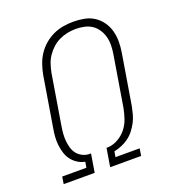

<svg xmlns="http://www.w3.org/2000/svg" viewBox="-135 -849 869 955"><g transform="rotate(-20 300.0 -371.5)"><path d="M39 0 45 -38H173L178 -68Q157 -72 139 -83.5Q121 -95 108.5 -111.5Q96 -128 89.5 -148.5Q83 -169 80.5 -190.5Q78 -212 79.5 -234.5Q81 -257 85 -279L129 -546Q134 -572 143 -598.5Q152 -625 167.5 -648.5Q183 -672 205 -691Q227 -710 253 -722Q279 -734 306 -738.5Q333 -743 359 -743Q389 -743 417.5 -737.5Q446 -732 469 -717Q492 -702 508 -679.5Q524 -657 531.5 -630Q539 -603 539 -573.5Q539 -544 534 -515L490 -248Q486 -228 480.5 -207.5Q475 -187 465 -168Q455 -149 441.5 -131.5Q428 -114 410.5 -101Q393 -88 372.5 -79.5Q352 -71 332 -67L327 -38H455L449 0H285L301 -97H312Q339 -99 364.5 -114Q390 -129 407.5 -151.5Q425 -174 434 -201Q443 -228 448 -254L492 -521Q496 -544 496.5 -567.5Q497 -591 491.5 -612.5Q486 -634 474 -652.5Q462 -671 444.5 -683Q427 -695 404.5 -700Q382 -705 359 -705Q337 -705 314.5 -700.5Q292 -696 271 -686Q250 -676 232.5 -660Q215 -644 202 -624.5Q189 -605 182 -583Q175 -561 171 -540L127 -273Q124 -254 122.5 -234.5Q121 -215 123 -196.5Q125 -178 130 -160.5Q135 -143 146 -129Q157 -115 173.5 -106.5Q190 -98 209 -97H219L203 0Z"/></g></svg>

Font: Iosevka SS04 XLt Ex
Style: Italic
Weight: 200
Width: 7
Italic angle: -9°
Monospace: yes
Designer: Belleve Invis
Foundry: Belleve Invis
Version: Version 19.0.0; ttfautohint (v1.8.4)